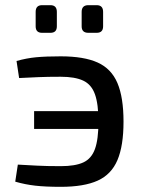

<svg xmlns="http://www.w3.org/2000/svg" viewBox="-20 -713 551 743"><path d="M215 -495Q305 -495 358 -471Q411 -447 434.5 -391.5Q458 -336 458 -242Q458 -149 434.5 -93.5Q411 -38 358 -14Q305 10 215 10Q156 10 116.5 5.5Q77 1 39 -10L49 -76Q86 -74 123 -72Q160 -70 215 -70Q271 -70 302.5 -84.5Q334 -99 347.5 -136.5Q361 -174 361 -242Q361 -310 347.5 -348Q334 -386 302 -401Q270 -416 215 -416Q164 -416 129 -414.5Q94 -413 54 -411L44 -477Q83 -488 120.5 -491.5Q158 -495 215 -495ZM432 -283V-214H112V-283ZM354 -693Q379 -693 379 -667V-611Q379 -586 354 -586H322Q296 -586 296 -611V-667Q296 -693 322 -693ZM175 -693Q200 -693 200 -667V-611Q200 -586 175 -586H143Q118 -586 118 -611V-667Q118 -693 143 -693Z"/></svg>

Font: Exo 2 Medium
Style: Regular
Weight: 500
Designer: Natanael Gama
Foundry: Natanael Gama
Version: Version 2.010